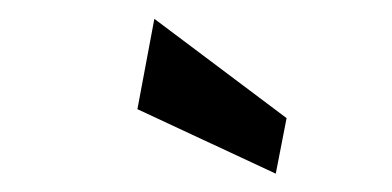

<svg xmlns="http://www.w3.org/2000/svg" viewBox="-20 -761 416 204"><path d="M273 -576.5 126 -645 144 -741 284.5 -635.5Z"/></svg>

Font: Cabin Condensed
Style: Italic
Weight: 400
Width: 3
Italic angle: -10°
Designer: Pablo Impallari
Foundry: Pablo Impallari. http://www.impallari.com Igino Marini. http://www.ikern.com
Version: Version 3.001; ttfautohint (v1.8.3)